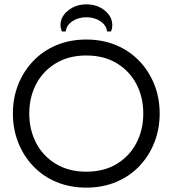

<svg xmlns="http://www.w3.org/2000/svg" viewBox="-20 -851 790 879"><path d="M375 8Q300 8 238 -18Q176 -44 131.5 -91Q87 -138 63 -199.5Q39 -261 39 -331Q39 -402 63 -463Q87 -524 131.5 -571Q176 -618 238 -644Q300 -670 375 -670Q450 -670 512 -644Q574 -618 618.5 -571Q663 -524 687 -463Q711 -402 711 -331Q711 -261 687 -199.5Q663 -138 618.5 -91Q574 -44 512 -18Q450 8 375 8ZM375 -65Q456 -65 514.5 -100.5Q573 -136 604.5 -196.5Q636 -257 636 -331Q636 -406 604.5 -466Q573 -526 514.5 -561.5Q456 -597 375 -597Q295 -597 236 -561.5Q177 -526 145.5 -466Q114 -406 114 -331Q114 -257 145.5 -196.5Q177 -136 236 -100.5Q295 -65 375 -65ZM376 -831Q327 -831 292 -803Q257 -775 257 -736Q257 -728 259 -721Q261 -714 263 -707H281Q284 -735 311 -753.5Q338 -772 376 -772Q413 -772 440 -753.5Q467 -735 470 -707H488Q494 -720 494 -736Q494 -775 459.5 -803Q425 -831 376 -831Z"/></svg>

Font: Questrial
Style: Regular
Weight: 400
Designer: Joe Prince, Laura Meseguer
Foundry: Joe Prince, Laura Meseguer
Version: Version 2.000; ttfautohint (v1.8.3)